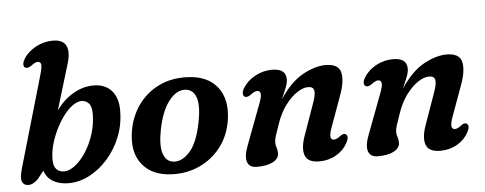

<svg xmlns="http://www.w3.org/2000/svg" viewBox="-49 -843 2468 978"><g transform="rotate(-5 1185.0 -353.5)"><path d="M169.5 -549.5Q181 -589.5 178.8 -603.8Q176.5 -618 162 -618Q149 -618 128 -601.5Q108.5 -588 96.5 -594.5Q88.5 -599 88.2 -610.8Q88 -622.5 97 -638Q117.5 -673 159.2 -696Q201 -719 247.5 -719Q299.5 -719 315.5 -686.8Q331.5 -654.5 313 -594.5L243 -363.5Q280.5 -415 330.2 -444.2Q380 -473.5 434 -473.5Q493.5 -473.5 526.5 -436.8Q559.5 -400 559 -334.5Q559 -263 533.8 -200.2Q508.5 -137.5 466.2 -90Q424 -42.5 372 -15.5Q320 11.5 266 11.5Q220.5 11.5 187.8 -7Q155 -25.5 142.5 -63L110.5 -23Q98.5 -11 86.2 -4.2Q74 2.5 60.5 2.5Q38 2.5 29.2 -16.2Q20.5 -35 35 -85.5ZM367 -400Q339 -399.5 308.8 -372.8Q278.5 -346 252.8 -303.2Q227 -260.5 210.5 -211.2Q194 -162 194 -117Q193.5 -82.5 208.2 -66.5Q223 -50.5 248 -50.5Q274.5 -50.5 304 -73Q333.5 -95.5 359.2 -134.8Q385 -174 401.5 -224Q418 -274 418.5 -329Q418.5 -369 403.2 -384.5Q388 -400 367 -400Z M912.5 -474Q1016.5 -471 1067.2 -407Q1118 -343 1100.5 -234.5Q1087.5 -157 1043.8 -100.8Q1000 -44.5 935.2 -14.8Q870.5 15 794.5 12Q693 8.5 642.2 -55.2Q591.5 -119 610 -227.5Q622.5 -300 663 -356.8Q703.5 -413.5 767 -445.2Q830.5 -477 912.5 -474ZM807.5 -51.5Q850 -47 890.5 -91.5Q931 -136 951.5 -240Q968 -323.5 953.8 -365.2Q939.5 -407 901.5 -411Q855.5 -415.5 815.8 -365.5Q776 -315.5 757 -219.5Q741 -137 755.8 -96Q770.5 -55 807.5 -51.5Z M1197 -349.5Q1189 -354.5 1188.8 -366.2Q1188.5 -378 1197.5 -393Q1219.5 -429.5 1260.5 -451.8Q1301.5 -474 1348 -474Q1418.5 -474 1418.5 -419.5Q1418.5 -401 1409 -377Q1399.5 -353 1385.5 -320.5Q1442 -405.5 1505 -439.8Q1568 -474 1621.5 -474Q1687.5 -474 1698 -429.5Q1708.5 -385 1681.5 -312.5L1624.5 -155.5Q1612 -121.5 1614.5 -106.8Q1617 -92 1631 -92Q1645 -92 1664.5 -107.5Q1682 -121 1693 -114Q1710 -103 1692.5 -70Q1673 -33 1634.2 -10.5Q1595.5 12 1547.5 12Q1489 12 1475.2 -24.8Q1461.5 -61.5 1484 -124.5L1542 -288.5Q1557.5 -331.5 1553 -350.8Q1548.5 -370 1522.5 -370Q1497.5 -370 1466.5 -349.8Q1435.5 -329.5 1406.5 -291Q1377.5 -252.5 1358.5 -197.5Q1343.5 -156 1337.5 -136.2Q1331.5 -116.5 1331.5 -103.5Q1331.5 -89.5 1336.2 -76.8Q1341 -64 1341 -48Q1341 -20.5 1310.8 -4.2Q1280.5 12 1228.5 12Q1188.5 12 1179.2 -18.8Q1170 -49.5 1192 -104.5L1267.5 -305Q1282.5 -343.5 1279.8 -358.2Q1277 -373 1262.5 -373Q1249.5 -373 1228.5 -356.5Q1209 -343 1197 -349.5Z M1815.5 -349.5Q1807.5 -354.5 1807.2 -366.2Q1807 -378 1816 -393Q1838 -429.5 1879 -451.8Q1920 -474 1966.5 -474Q2037 -474 2037 -419.5Q2037 -401 2027.5 -377Q2018 -353 2004 -320.5Q2060.5 -405.5 2123.5 -439.8Q2186.5 -474 2240 -474Q2306 -474 2316.5 -429.5Q2327 -385 2300 -312.5L2243 -155.5Q2230.5 -121.5 2233 -106.8Q2235.5 -92 2249.5 -92Q2263.5 -92 2283 -107.5Q2300.5 -121 2311.5 -114Q2328.5 -103 2311 -70Q2291.5 -33 2252.8 -10.5Q2214 12 2166 12Q2107.5 12 2093.8 -24.8Q2080 -61.5 2102.5 -124.5L2160.5 -288.5Q2176 -331.5 2171.5 -350.8Q2167 -370 2141 -370Q2116 -370 2085 -349.8Q2054 -329.5 2025 -291Q1996 -252.5 1977 -197.5Q1962 -156 1956 -136.2Q1950 -116.5 1950 -103.5Q1950 -89.5 1954.8 -76.8Q1959.5 -64 1959.5 -48Q1959.5 -20.5 1929.2 -4.2Q1899 12 1847 12Q1807 12 1797.8 -18.8Q1788.5 -49.5 1810.5 -104.5L1886 -305Q1901 -343.5 1898.2 -358.2Q1895.5 -373 1881 -373Q1868 -373 1847 -356.5Q1827.5 -343 1815.5 -349.5Z"/></g></svg>

Font: Fraunces 9pt Soft SemiBold
Style: Italic
Weight: 600
Italic angle: -16°
Version: Version 1.000;[b76b70a41]